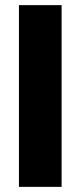

<svg xmlns="http://www.w3.org/2000/svg" viewBox="-20 -727 313 747"><path d="M219.7 0H53.7V-707H219.7Z"/></svg>

Font: Pretendard ExtraBold
Style: Regular
Weight: 800
Designer: Base glyphs from Inter by Rasmus Andersson; Hangeul glyphs from Noto Sans CJK(Source Han Sans) by Jang Soo-young and Kan
Foundry: Kil Hyung-jin
Version: Version 1.309